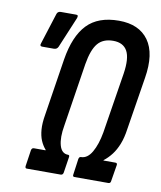

<svg xmlns="http://www.w3.org/2000/svg" viewBox="-77 -723 657 785"><g transform="rotate(10 252.0 -330.5)"><path d="M87 0Q80 0 81 -10L91 -77Q93 -87 102 -87H150V-89Q137 -104 129 -123Q121 -142 119 -168Q117 -194 123 -229L160 -466Q176 -565 222 -613Q268 -661 354 -661Q438 -661 477 -606.5Q516 -552 499 -449L464 -230Q459 -194 448.5 -167.5Q438 -141 423.5 -122Q409 -103 391 -89L390 -87H440Q449 -87 447 -77L436 -10Q435 0 426 0H285Q277 0 279 -10L288 -75Q290 -85 297 -85Q324 -85 342.5 -117Q361 -149 370 -200L410 -451Q420 -516 403.5 -546Q387 -576 345 -576Q303 -576 281 -549.5Q259 -523 249 -463L208 -200Q199 -149 208 -117Q217 -85 244 -85Q251 -85 249 -75L239 -10Q237 0 228 0ZM63 -502Q51 -502 56 -515L97 -644Q99 -650 103.5 -652.5Q108 -655 113 -655H177Q183 -655 184 -651.5Q185 -648 183 -642L129 -513Q126 -507 121.5 -504.5Q117 -502 111 -502Z"/></g></svg>

Font: Sofia Sans Extra Condensed SemiBold
Style: Italic
Weight: 600
Italic angle: -9°
Designer: Botio Nikoltchev, Ani Petrova
Foundry: lettersoup
Version: Version 4.101